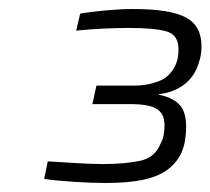

<svg xmlns="http://www.w3.org/2000/svg" viewBox="-20 -821 467 426"><path d="M215 -415Q184 -415 145 -417.5Q106 -420 78 -424L86 -463Q117 -461 151.5 -459Q186 -457 208 -457Q256 -457 290 -464Q324 -471 336 -502Q341 -511 343 -520.5Q345 -530 345 -543Q345 -569 327.5 -579.5Q310 -590 270 -590H185L194 -631H279Q306 -631 331.5 -640.5Q357 -650 369 -676Q373 -684 374.5 -693Q376 -702 376 -712Q376 -743 350.5 -751Q325 -759 265 -759Q241 -759 208.5 -757.5Q176 -756 149 -753L158 -791Q182 -795 215.5 -798Q249 -801 275 -801Q357 -801 392 -782.5Q427 -764 427 -719Q427 -704 424 -691.5Q421 -679 416 -668Q405 -644 383 -629.5Q361 -615 332 -612V-611Q362 -605 377.5 -589.5Q393 -574 393 -539Q393 -524 390.5 -509.5Q388 -495 383 -483Q373 -461 353 -445.5Q333 -430 299.5 -422.5Q266 -415 215 -415Z"/></svg>

Font: Saira SemiExpanded Light
Style: Italic
Weight: 300
Width: 6
Italic angle: -12°
Designer: Hector Gatti with collaboration of the Omnibus-Type team
Foundry: Omnibus-Type
Version: Version 1.101